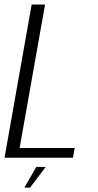

<svg xmlns="http://www.w3.org/2000/svg" viewBox="-36 -695 431 846"><path d="M-16 0H285.5L293 -43H50.5L162.5 -675H103.5ZM71.5 131.5H96.5L165.5 40.5H124Z"/></svg>

Font: Anybody SemiCondensed Light
Style: Italic
Weight: 300
Width: 4
Italic angle: -10°
Version: Version 1.113;gftools[0.9.25]